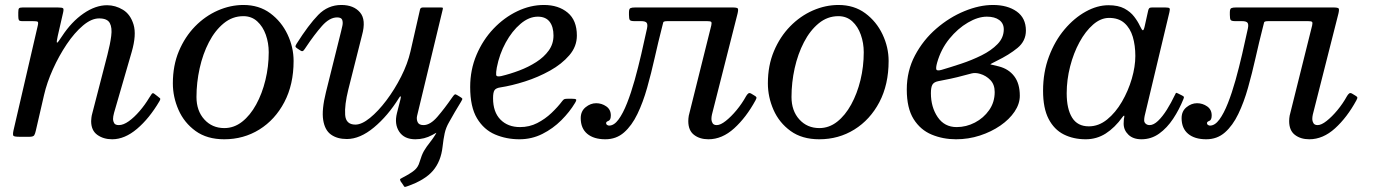

<svg xmlns="http://www.w3.org/2000/svg" viewBox="-20 -550 5526 772"><path d="M71.5 -520H211.5Q230.5 -520 233.8 -516.5Q237 -513 233.5 -498.5L212 -404.5Q206.5 -380 209.2 -378.5Q212 -377 229.5 -404.5Q267.5 -462.5 315.8 -495.8Q364 -529 410.5 -529Q444 -529 474.2 -510.8Q504.5 -492.5 517 -451.2Q529.5 -410 509.5 -341L438.5 -96Q434.5 -81 434.5 -71Q434.5 -63 439 -55Q443.5 -47 458 -47Q476 -47 497.8 -62.5Q519.5 -78 541.2 -103.2Q563 -128.5 580 -157Q586 -167 590.2 -172.5Q594.5 -178 601 -172.5L614 -162.5Q620 -157.5 623.2 -155Q626.5 -152.5 621 -143Q580.5 -74 531 -32Q481.5 10 431 10Q396 10 371.2 -7.8Q346.5 -25.5 346.5 -63Q346.5 -67 347.5 -76.2Q348.5 -85.5 350.5 -92L412 -330Q423 -372.5 427.2 -405.5Q431.5 -438.5 421.5 -457.2Q411.5 -476 378.5 -476Q347.5 -476 313.5 -447.2Q279.5 -418.5 248.2 -372Q217 -325.5 192.8 -271.8Q168.5 -218 157 -167.5L124 -24.5Q121.5 -13 117.8 -6.5Q114 0 98.5 0H59.5Q38 0 34.2 -3.8Q30.5 -7.5 34 -24.5L132 -447.5Q135 -460.5 131.2 -462.8Q127.5 -465 111.5 -465H70.5Q58 -465 55.8 -469.5Q53.5 -474 53.5 -486.5V-500.5Q53.5 -513 56.5 -516.5Q59.5 -520 71.5 -520Z M675 -215Q675 -286.5 699.2 -344.2Q723.5 -402 764.2 -443.8Q805 -485.5 855.8 -507.8Q906.5 -530 959 -530Q1021.5 -530 1066.5 -496.8Q1111.5 -463.5 1136 -411.8Q1160.5 -360 1160.5 -305Q1160.5 -210 1123.2 -139.2Q1086 -68.5 1022.8 -29.2Q959.5 10 881.5 10Q812.5 10 766.5 -23.2Q720.5 -56.5 697.8 -108.2Q675 -160 675 -215ZM770 -160Q770 -104.5 801.5 -69.8Q833 -35 882 -35Q921 -35 953.5 -60.5Q986 -86 1010 -129.8Q1034 -173.5 1047.2 -228Q1060.5 -282.5 1060.5 -340Q1060.5 -377 1048.8 -410.2Q1037 -443.5 1014.2 -464.2Q991.5 -485 958.5 -485Q914.5 -485 879.5 -456.2Q844.5 -427.5 820 -380.2Q795.5 -333 782.8 -275.5Q770 -218 770 -160Z M1172.5 -374Q1220.5 -450 1259.5 -490Q1298.5 -530 1352.5 -530Q1402 -530 1427.5 -500.2Q1453 -470.5 1435.5 -408L1380.5 -190Q1365 -127.5 1367.8 -88.2Q1370.5 -49 1409 -49Q1434.5 -49 1467.5 -75.8Q1500.5 -102.5 1533.5 -146.2Q1566.5 -190 1592.8 -241.8Q1619 -293.5 1630.5 -343.5L1669 -512.5Q1671 -520 1681 -520H1751.5Q1759 -520 1760.2 -518.8Q1761.5 -517.5 1760 -511.5L1657 -84Q1654 -71 1659.2 -59Q1664.5 -47 1683 -47Q1710 -47 1739 -80.8Q1768 -114.5 1798 -158Q1805 -168 1808.2 -170Q1811.5 -172 1817.5 -168L1830 -160.5Q1837.5 -156 1838.8 -153.5Q1840 -151 1833.5 -140.5Q1819.5 -117.5 1809 -99.8Q1798.5 -82 1785.5 -58.5Q1773 -37 1768 -14.2Q1763 8.5 1759.5 40Q1753 99 1720.5 136.8Q1688 174.5 1617.5 199Q1609.5 202 1607.2 201.5Q1605 201 1601 193.5L1590.5 178.5Q1587 171 1589.8 169.2Q1592.5 167.5 1599 164Q1630 148 1645.8 135Q1661.5 122 1667 101.5Q1675.5 73 1684.5 57.2Q1693.5 41.5 1710.5 20Q1714.5 14.5 1718.2 9.8Q1722 5 1725 0Q1736 -16.5 1734 -16Q1732 -15.5 1717.5 -7Q1686.5 10 1650 10Q1605.5 10 1585.2 -20.5Q1565 -51 1576 -95L1590 -150Q1593 -161.5 1590.8 -162.5Q1588.5 -163.5 1584.5 -156.5Q1539.5 -84 1483.5 -37.5Q1427.5 9 1374.5 9Q1336 9 1311 -8.8Q1286 -26.5 1279.5 -67.5Q1273 -108.5 1290.5 -179L1351.5 -424Q1354 -434 1356.8 -447Q1359.5 -460 1356 -470Q1352.5 -480 1335.5 -480Q1305 -480 1274.5 -445.5Q1244 -411 1210 -360Q1205 -352 1200.5 -347Q1196 -342 1189.5 -346L1177 -354Q1168.5 -359.5 1168 -362.8Q1167.5 -366 1172.5 -374Z M1870.5 -200Q1870.5 -269.5 1896 -329.5Q1921.5 -389.5 1964.2 -434.5Q2007 -479.5 2059.8 -504.8Q2112.5 -530 2167 -530Q2225.5 -530 2262.5 -499.2Q2299.5 -468.5 2299.5 -407Q2299.5 -363 2269.2 -327.8Q2239 -292.5 2191.5 -266Q2144 -239.5 2090.8 -222.5Q2037.5 -205.5 1991.5 -198.5Q1974.5 -196 1968.5 -187.5Q1962.5 -179 1962.5 -155Q1962.5 -99.5 1992.2 -69.2Q2022 -39 2071 -39Q2108.5 -39 2140.2 -55.2Q2172 -71.5 2197.5 -95.8Q2223 -120 2241 -144Q2245.5 -150 2249.5 -151.5Q2253.5 -153 2264.5 -153H2279Q2293.5 -153 2296.2 -150.2Q2299 -147.5 2292 -136Q2270.5 -100 2237 -66.5Q2203.5 -33 2160.8 -11.5Q2118 10 2068.5 10Q2016 10 1970.8 -9.2Q1925.5 -28.5 1898 -74.2Q1870.5 -120 1870.5 -200ZM1995 -244Q2031 -252.5 2068 -266.5Q2105 -280.5 2136.2 -300.5Q2167.5 -320.5 2186.5 -347Q2205.5 -373.5 2205.5 -407Q2205.5 -442.5 2189.8 -462.8Q2174 -483 2142.5 -483Q2107 -483 2073 -454.2Q2039 -425.5 2013.5 -379Q1988 -332.5 1977.5 -278Q1974 -258 1975 -249Q1976 -240 1995 -244Z M2315 -75Q2315 -103 2334.8 -119Q2354.5 -135 2377 -135Q2399.5 -135 2417.8 -122.2Q2436 -109.5 2436 -86Q2436 -67.5 2426.5 -64Q2417 -60.5 2417 -55Q2417 -50 2421.2 -47.5Q2425.5 -45 2429 -45Q2449 -45 2467 -69.5Q2485 -94 2501.2 -135.2Q2517.5 -176.5 2531.8 -227.5Q2546 -278.5 2558.5 -332.5Q2571 -386.5 2581.5 -435.5Q2585 -452 2580 -458.5Q2575 -465 2558 -465H2531.5Q2516 -465 2512.5 -469.5Q2509 -474 2509 -490V-500Q2509 -514.5 2514.8 -517.2Q2520.5 -520 2534 -520H2924Q2943.5 -520 2946.5 -516Q2949.5 -512 2945.5 -495L2842.5 -89Q2841.5 -85 2841 -80Q2840.5 -75 2840.5 -71Q2840.5 -63 2845 -55Q2849.5 -47 2862 -47Q2877 -47 2898.2 -63.8Q2919.5 -80.5 2941.5 -107Q2963.5 -133.5 2980 -163.5Q2984 -170.5 2988.8 -174.2Q2993.5 -178 3001.5 -173L3013 -166Q3019.5 -162.5 3021.2 -159.2Q3023 -156 3018 -147Q2980.5 -78 2932 -34Q2883.5 10 2828.5 10Q2793.5 10 2770.5 -7.8Q2747.5 -25.5 2747.5 -63Q2747.5 -67 2748 -73.8Q2748.5 -80.5 2749.5 -85L2840 -448Q2842.5 -459 2839.5 -462Q2836.5 -465 2824 -465H2664Q2648 -465 2646.8 -460Q2645.5 -455 2641.5 -439Q2626.5 -380.5 2612.5 -318Q2598.5 -255.5 2582 -197Q2565.5 -138.5 2543 -91.8Q2520.5 -45 2489.2 -17.5Q2458 10 2414 10Q2367.5 10 2341.2 -12Q2315 -34 2315 -75Z M3067.5 -215Q3067.5 -286.5 3091.8 -344.2Q3116 -402 3156.8 -443.8Q3197.5 -485.5 3248.2 -507.8Q3299 -530 3351.5 -530Q3414 -530 3459 -496.8Q3504 -463.5 3528.5 -411.8Q3553 -360 3553 -305Q3553 -210 3515.8 -139.2Q3478.5 -68.5 3415.2 -29.2Q3352 10 3274 10Q3205 10 3159 -23.2Q3113 -56.5 3090.2 -108.2Q3067.5 -160 3067.5 -215ZM3162.5 -160Q3162.5 -104.5 3194 -69.8Q3225.5 -35 3274.5 -35Q3313.5 -35 3346 -60.5Q3378.5 -86 3402.5 -129.8Q3426.5 -173.5 3439.8 -228Q3453 -282.5 3453 -340Q3453 -377 3441.2 -410.2Q3429.5 -443.5 3406.8 -464.2Q3384 -485 3351 -485Q3307 -485 3272 -456.2Q3237 -427.5 3212.5 -380.2Q3188 -333 3175.2 -275.5Q3162.5 -218 3162.5 -160Z M3626 -190Q3626 -265 3659 -327.2Q3692 -389.5 3744.8 -435Q3797.5 -480.5 3857.8 -505.2Q3918 -530 3972.5 -530Q4031 -530 4068 -503.8Q4105 -477.5 4105 -427Q4105 -385 4071.2 -357.2Q4037.5 -329.5 3987 -305Q3959.5 -291.5 3962.8 -291Q3966 -290.5 3996 -283Q4035.5 -273 4058 -243.5Q4080.5 -214 4080.5 -165Q4080.5 -132.5 4059.5 -101.2Q4038.5 -70 4002.2 -45Q3966 -20 3920 -5Q3874 10 3824 10Q3771.5 10 3726.2 -8.8Q3681 -27.5 3653.5 -71.2Q3626 -115 3626 -190ZM3765.5 -269Q3801.5 -279.5 3844.5 -293.8Q3887.5 -308 3926.8 -327.5Q3966 -347 3991 -372.8Q4016 -398.5 4016 -432Q4016 -456 3997.8 -469.5Q3979.5 -483 3948 -483Q3912.5 -483 3871.8 -459.2Q3831 -435.5 3797.2 -394Q3763.5 -352.5 3748 -298Q3742.5 -278 3744.8 -271Q3747 -264 3765.5 -269ZM3857 -247Q3830 -239.5 3802 -233.5Q3774 -227.5 3752 -223.5Q3735 -220 3729 -209.5Q3723 -199 3723 -175Q3723 -119.5 3750.2 -79.2Q3777.5 -39 3826.5 -39Q3865 -39 3900 -57.2Q3935 -75.5 3957.2 -107.2Q3979.5 -139 3979.5 -180Q3979.5 -210 3962.2 -228Q3945 -246 3921 -253Q3902.5 -258.5 3887.8 -255Q3873 -251.5 3857 -247Z M4738.5 -152Q4721.5 -109.5 4697 -72.5Q4672.5 -35.5 4640.8 -12.8Q4609 10 4569.5 10Q4536 10 4517 -8.5Q4498 -27 4498 -53Q4498 -64 4498.8 -69.8Q4499.5 -75.5 4500.5 -79.5Q4501.5 -85 4499.5 -85Q4497.5 -85 4493.5 -79.5Q4462.5 -36.5 4426 -13.2Q4389.5 10 4345.5 10Q4296 10 4257.2 -9.5Q4218.5 -29 4196.2 -72Q4174 -115 4174 -185Q4174 -260 4197.8 -323Q4221.5 -386 4260.5 -432Q4299.5 -478 4345.8 -503.5Q4392 -529 4437 -529Q4476 -529 4500.8 -515.8Q4525.5 -502.5 4540.2 -483.2Q4555 -464 4563.5 -445.5Q4571.5 -428.5 4575.2 -428.2Q4579 -428 4582.5 -444L4596.5 -507Q4598 -514 4601 -517Q4604 -520 4612.5 -520H4665Q4680 -520 4682.5 -516.5Q4685 -513 4682 -501L4582.5 -84Q4581.5 -80 4581 -75Q4580.5 -70 4580.5 -66Q4580.5 -58 4586.8 -52.5Q4593 -47 4602.5 -47Q4618.5 -47 4636.5 -64.2Q4654.5 -81.5 4671.8 -109Q4689 -136.5 4703.5 -167Q4706.5 -173.5 4708 -175.8Q4709.5 -178 4716 -174.5L4733 -166Q4739.5 -162.5 4740.2 -160.5Q4741 -158.5 4738.5 -152ZM4545 -325Q4545 -367 4534.8 -401.8Q4524.5 -436.5 4501.2 -457.2Q4478 -478 4439.5 -478Q4406 -478 4375.2 -451.2Q4344.5 -424.5 4320.5 -380.5Q4296.5 -336.5 4282.8 -282.8Q4269 -229 4269 -175Q4269 -112 4290.8 -77Q4312.5 -42 4358 -42Q4397.5 -42 4431.5 -69.5Q4465.5 -97 4491 -140.8Q4516.5 -184.5 4530.8 -233.5Q4545 -282.5 4545 -325Z M4731 -75Q4731 -103 4750.8 -119Q4770.5 -135 4793 -135Q4815.5 -135 4833.8 -122.2Q4852 -109.5 4852 -86Q4852 -67.5 4842.5 -64Q4833 -60.5 4833 -55Q4833 -50 4837.2 -47.5Q4841.5 -45 4845 -45Q4865 -45 4883 -69.5Q4901 -94 4917.2 -135.2Q4933.5 -176.5 4947.8 -227.5Q4962 -278.5 4974.5 -332.5Q4987 -386.5 4997.5 -435.5Q5001 -452 4996 -458.5Q4991 -465 4974 -465H4947.5Q4932 -465 4928.5 -469.5Q4925 -474 4925 -490V-500Q4925 -514.5 4930.8 -517.2Q4936.5 -520 4950 -520H5340Q5359.5 -520 5362.5 -516Q5365.5 -512 5361.5 -495L5258.5 -89Q5257.5 -85 5257 -80Q5256.5 -75 5256.5 -71Q5256.5 -63 5261 -55Q5265.5 -47 5278 -47Q5293 -47 5314.2 -63.8Q5335.5 -80.5 5357.5 -107Q5379.5 -133.5 5396 -163.5Q5400 -170.5 5404.8 -174.2Q5409.5 -178 5417.5 -173L5429 -166Q5435.5 -162.5 5437.2 -159.2Q5439 -156 5434 -147Q5396.5 -78 5348 -34Q5299.5 10 5244.5 10Q5209.5 10 5186.5 -7.8Q5163.5 -25.5 5163.5 -63Q5163.5 -67 5164 -73.8Q5164.5 -80.5 5165.5 -85L5256 -448Q5258.5 -459 5255.5 -462Q5252.5 -465 5240 -465H5080Q5064 -465 5062.8 -460Q5061.5 -455 5057.5 -439Q5042.5 -380.5 5028.5 -318Q5014.5 -255.5 4998 -197Q4981.5 -138.5 4959 -91.8Q4936.5 -45 4905.2 -17.5Q4874 10 4830 10Q4783.5 10 4757.2 -12Q4731 -34 4731 -75Z"/></svg>

Font: Besley
Style: Italic
Weight: 400
Italic angle: -13°
Designer: Owen Earl
Foundry: indestructible type*
Version: Version 4.000; ttfautohint (v1.8.4.7-5d5b)